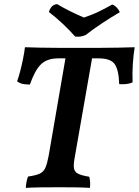

<svg xmlns="http://www.w3.org/2000/svg" viewBox="-20 -908 673 931"><path d="M262 -625Q207 -625 177.5 -595Q148 -565 125 -498Q106 -498 90.5 -501Q75 -504 63 -514Q71 -536 78.5 -565Q86 -594 92 -624Q98 -654 101 -679Q133 -678 172.5 -677Q212 -676 260 -676Q308 -676 364 -676Q420 -676 467.5 -676Q515 -676 556.5 -677Q598 -678 633 -679Q627 -642 624 -597.5Q621 -553 623 -509Q609 -502 592.5 -500.5Q576 -499 558 -500Q556 -568 536.5 -596.5Q517 -625 458 -625ZM301 -646H430L342 -143Q336 -111 338.5 -93Q341 -75 358 -66Q375 -57 413 -51Q416 -38 417 -24.5Q418 -11 416 3Q384 1 345 0.5Q306 0 266 0Q222 0 179.5 0.5Q137 1 105 3Q106 -14 109 -28Q112 -42 116 -52Q152 -57 171.5 -65.5Q191 -74 200 -94.5Q209 -115 216 -153ZM344 -731Q318 -761 285 -792Q252 -823 217 -850Q222 -866 231 -876Q240 -886 257 -888Q287 -870 321.5 -853Q356 -836 387 -823Q427 -836 461.5 -853Q496 -870 524 -886Q536 -882 546 -871.5Q556 -861 561 -849Q520 -825 476 -796Q432 -767 395 -738Q370 -727 344 -731Z"/></svg>

Font: Vollkorn SemiBold
Style: Italic
Weight: 600
Italic angle: -11°
Designer: Friedrich Althausen
Foundry: Friedrich Althausen
Version: Version 5.000